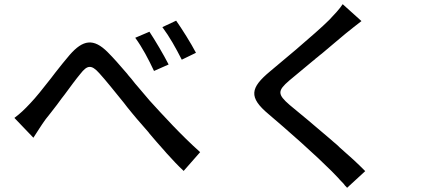

<svg xmlns="http://www.w3.org/2000/svg" viewBox="-20 -831 2040 920"><path d="M919 -578C895 -624 851 -694 824 -732L758 -701C793 -654 822 -602 851 -545L919 -578ZM788 -522C764 -569 722 -640 696 -679L628 -650C663 -602 691 -548 718 -491L788 -522ZM939 -102C846 -185 759 -281 697 -349C678 -371 657 -396 635 -422L628 -430C622 -438 615 -446 609 -454L602 -462C597 -467 593 -473 589 -478L582 -486C553 -520 524 -553 497 -580C428 -650 377 -640 314 -568C292 -543 269 -513 245 -483L232 -466L229 -462L222 -453C186 -407 152 -364 125 -336C97 -306 77 -287 49 -266L140 -171C156 -195 177 -230 199 -260C213 -277 229 -298 246 -320L253 -329C260 -339 268 -349 275 -359L282 -368L289 -377C317 -415 344 -452 365 -477C397 -518 417 -524 456 -480C487 -446 530 -392 573 -339L580 -330C581 -329 582 -327 583 -326L590 -317C606 -298 621 -278 637 -260C654 -241 672 -220 691 -198L697 -190C707 -179 717 -167 727 -155L734 -147C747 -133 759 -118 772 -104L778 -97C806 -66 833 -37 860 -12L939 -102Z M1730 -11C1695 -47 1652 -86 1606 -126L1598 -134L1590 -141C1586 -145 1582 -148 1577 -152L1569 -159L1561 -166C1487 -230 1414 -290 1368 -328C1309 -379 1309 -396 1366 -445C1396 -470 1437 -504 1479 -539L1488 -546L1492 -550L1501 -557C1505 -560 1509 -564 1513 -567L1522 -574C1565 -611 1607 -645 1636 -670C1656 -686 1687 -711 1712 -730L1622 -811C1609 -790 1581 -760 1558 -736C1522 -700 1464 -650 1407 -601L1399 -594C1353 -555 1308 -517 1274 -489C1179 -410 1170 -365 1267 -284C1310 -248 1363 -201 1415 -155L1424 -147C1481 -96 1535 -45 1569 -11C1580 0 1590 11 1600 21L1607 29C1614 36 1620 43 1627 50L1633 58L1640 65C1641 66 1642 67 1643 69L1730 -11Z"/></svg>

Font: Glow Sans SC Normal Medium
Style: Regular
Weight: 600
Designer: Ryoko NISHIZUKA (kana, bopomofo & ideographs); Paul D. Hunt (Latin, Greek & Cyrillic); Sandoll Communications, Soo-young
Version: Version 0.93